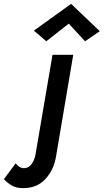

<svg xmlns="http://www.w3.org/2000/svg" viewBox="-151 -743 535 991"><path d="M204 -621 288 -530 364 -582 216 -723 24 -585 88 -530ZM-70 100 -131 182Q-114 200 -91 214Q-68 228 -34 228Q38 229 82 182.5Q126 136 138 66L227 -460H120L34 44Q30 77 14 101Q-2 125 -28 125Q-51 125 -70 100Z"/></svg>

Font: Jost* 500 Medium Italic
Style: Italic
Weight: 500
Italic angle: -10°
Version: Version 3.200; ttfautohint (v0.97) -l 8 -r 50 -G 200 -x 14 -